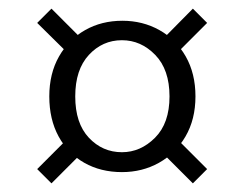

<svg xmlns="http://www.w3.org/2000/svg" viewBox="-20 -600 566 444"><path d="M262 -202Q213 -202 175 -223.5Q137 -245 115.5 -284.5Q94 -324 94 -377Q94 -430 116.5 -469.5Q139 -509 177 -530.5Q215 -552 263 -552Q310 -552 348.5 -530.5Q387 -509 409.5 -469.5Q432 -430 432 -377Q432 -324 409 -284.5Q386 -245 347.5 -223.5Q309 -202 262 -202ZM99 -176 66 -209 146 -289 179 -256ZM426 -176 350 -252 381 -287 459 -209ZM262 -248Q305 -248 338.5 -281.5Q372 -315 372 -377Q372 -439 339 -473Q306 -507 262 -507Q217 -507 185.5 -473Q154 -439 154 -377Q154 -315 185.5 -281.5Q217 -248 262 -248ZM146 -468 66 -547 99 -580 177 -502ZM377 -465 348 -501 426 -580 459 -547Z"/></svg>

Font: Parkinsans Light Light
Style: Regular
Weight: 300
Version: Version 1.000